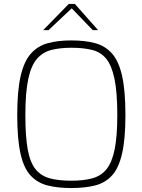

<svg xmlns="http://www.w3.org/2000/svg" viewBox="-20 -943 719 969"><path d="M340 6Q271 6 220 -7Q169 -20 134.5 -57Q100 -94 83.5 -167.5Q67 -241 67 -362Q67 -484 84 -558.5Q101 -633 135.5 -672Q170 -711 221 -725Q272 -739 340 -739Q410 -739 461 -725Q512 -711 546 -672Q580 -633 596.5 -558.5Q613 -484 613 -362Q613 -241 596 -167.5Q579 -94 545 -57Q511 -20 460 -7Q409 6 340 6ZM340 -31Q401 -31 445.5 -43Q490 -55 517.5 -89Q545 -123 558.5 -188.5Q572 -254 572 -362Q572 -476 558 -544Q544 -612 516.5 -646Q489 -680 445 -691Q401 -702 340 -702Q283 -702 239.5 -691Q196 -680 166.5 -646Q137 -612 122.5 -544Q108 -476 108 -362Q108 -254 120 -188.5Q132 -123 159.5 -89Q187 -55 231.5 -43Q276 -31 340 -31ZM198 -791 327 -923H358L475 -791H448L342 -901L225 -791Z"/></svg>

Font: Exo Thin ExtraLight
Style: Regular
Weight: 250
Version: Version 2.000